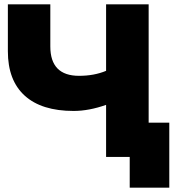

<svg xmlns="http://www.w3.org/2000/svg" viewBox="-20 -720 817 881"><path d="M317.9 -210.9Q170.9 -210.9 93.5 -281Q16.1 -351.1 16.1 -484.9V-700.2H210.9V-506.8Q210.9 -372.1 342.8 -372.1Q412.1 -372.1 466.8 -395V-700.2H662.1V-157.2H756.8V141.1H575.2V0H466.8V-238.8Q387.7 -210.9 317.9 -210.9Z"/></svg>

Font: Montserrat ExtraBold
Style: Regular
Weight: 800
Designer: Julieta Ulanovsky
Foundry: Julieta Ulanovsky
Version: Version 9.000